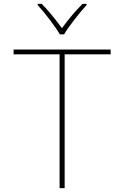

<svg xmlns="http://www.w3.org/2000/svg" viewBox="-20 -969 640 989"><path d="M287 -689H50V-714H550V-689H313V0H287ZM174 -943V-949H195Q240 -904 299 -824Q352 -896 405 -949H426V-943Q396 -910 361.5 -865.5Q327 -821 310 -792H288Q271 -822 237 -866.5Q203 -911 174 -943Z"/></svg>

Font: Noto Sans Mono UI Thin
Style: Regular
Weight: 250
Monospace: yes
Designer: Monotype Design team
Foundry: Monotype Imaging Inc.
Version: Version 1.000